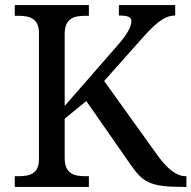

<svg xmlns="http://www.w3.org/2000/svg" viewBox="-20 -734 752 754"><path d="M38 0H329V-42H316C271 -42 234 -51 234 -114V-268L319 -337L491 -90C541 -18 567 0 701 0H712V-42H710C673 -42 638 -70 600 -122L389 -416L534 -579C586 -637 622 -673 668 -673V-714H447V-673C480 -673 496 -668 496 -651C496 -632 484 -604 441 -555L234 -318V-600C234 -663 271 -672 316 -672H329V-714H38V-672H51C95 -672 133 -663 133 -604V-109C133 -50 95 -42 51 -42H38Z"/></svg>

Font: Noto Serif Thai
Style: Regular
Weight: 400
Designer: Monotype Design Team
Foundry: Monotype Imaging Inc.
Version: Version 1.901